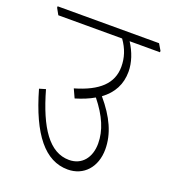

<svg xmlns="http://www.w3.org/2000/svg" viewBox="-139 -706 680 772"><g transform="rotate(20 201.0 -320.5)"><path d="M238 -19C306 -19 353 -70 353 -147C353 -213 324 -276 267 -343C312 -376 334 -419 334 -472C334 -511 320 -552 296 -589H426V-595L410 -622H-24V-616L-9 -589H264C289 -554 300 -519 300 -481C300 -409 250 -363 150 -334L167 -297C197 -306 224 -317 246 -330C295 -269 318 -214 318 -159C318 -98 284 -57 230 -57C146 -57 89 -141 46 -293L19 -285C70 -106 141 -19 238 -19Z"/></g></svg>

Font: Noto Serif Devanagari Condensed ExtraLight
Style: Regular
Weight: 200
Width: 3
Designer: Universal Thirst, Indian Type Foundry and the Monotype Design Team
Foundry: Monotype Imaging Inc.
Version: Version 2.004